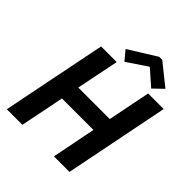

<svg xmlns="http://www.w3.org/2000/svg" viewBox="-251 -1091 1244 1244"><g transform="rotate(45 370.5 -469.0)"><path d="M167 -719.7H310.1L251 -426.8H539.6L598.1 -719.7H740.7L597.2 0H454.6L514.6 -302.2H226.1L165.5 0H22.9ZM291 -820.3 481 -938.5H508.8L656.2 -820.3L589.4 -756.3L485.4 -848.1H481L344.2 -756.3Z"/></g></svg>

Font: Reddit Sans Fudge
Style: Bold
Weight: 700
Italic angle: -11.25°
Designer: Stephen Hutchings
Version: Version 1.013